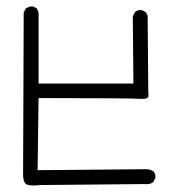

<svg xmlns="http://www.w3.org/2000/svg" viewBox="-20 -570 540 593"><path d="M432.6 -1Q444.3 -1 453.6 -7.8L459.5 -20Q460 -22 460 -23.9Q460 -34.2 454.1 -40.5Q444.8 -47.4 430.7 -47.4L96.2 -44.4L99.1 -267.1H103.5Q383.8 -267.1 416.5 -264.6Q418.9 -264.6 422.1 -264.6Q425.3 -264.6 429.4 -265.4Q433.6 -266.1 436.3 -268.8Q439 -271.5 439 -277.3Q439 -280.3 438 -284.7L436 -521.5L430.2 -532.7L418.5 -538.6Q416.5 -539.1 414.6 -539.1Q404.3 -539.1 397.5 -533.2Q392.1 -526.4 390.1 -517.1L392.1 -312H99.1V-532.2L93.3 -544.4L82 -550.3Q81.1 -550.3 80.1 -550.3Q68.4 -550.3 59.1 -543L53.2 -531.2L51.3 -25.4Q53.2 -2.4 64.9 0.5Q73.2 2.9 83.3 2.9Q93.3 2.9 104 1.5Q104.5 1.5 426.8 -1.5Z"/></svg>

Font: Bakudai
Style: Light
Weight: 300
Version: Version 1.48